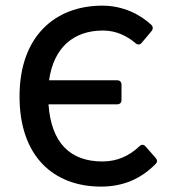

<svg xmlns="http://www.w3.org/2000/svg" viewBox="-20 -655 614 686"><path d="M477.5 -131.8C442.4 -98.6 399.4 -78.1 345.7 -78.1C232.4 -78.1 163.1 -142.6 153.3 -282.2H398.4C408.2 -282.2 414.1 -288.1 414.1 -297.9V-352.5C414.1 -362.3 408.2 -368.2 398.4 -368.2H155.3C171.9 -486.3 244.1 -545.9 347.7 -545.9C394.5 -545.9 432.6 -527.3 463.9 -501C471.7 -494.1 479.5 -494.1 486.3 -502L521.5 -543.9C527.3 -550.8 527.3 -559.6 520.5 -566.4C480.5 -603.5 419.9 -634.8 345.7 -634.8C176.8 -634.8 49.8 -525.4 49.8 -310.5C49.8 -94.7 172.9 11.7 340.8 11.7C420.9 11.7 484.4 -16.6 536.1 -69.3C543 -76.2 542 -84 536.1 -90.8L500 -131.8C493.2 -139.6 485.4 -139.6 477.5 -131.8Z"/></svg>

Font: Ed Sans Neue Medium
Style: Regular
Weight: 500
Designer: Stephen Hutchings
Version: Version 1.004;PS 001.004;hotconv 1.0.88;makeotf.lib2.5.64775